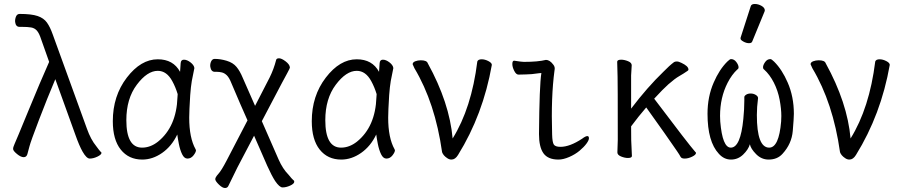

<svg xmlns="http://www.w3.org/2000/svg" viewBox="-20 -784 4540 965"><path d="M431 13Q415 13 395 -22Q378 -52 359 -106L258 -386Q217 -289 175.5 -180.5Q134 -72 128 -48Q122 -24 117.5 -9Q113 6 99 6Q85 6 66 -9.5Q47 -25 46 -34Q45 -43 53 -60Q61 -77 121.5 -224.5Q182 -372 227 -473L187 -586Q177 -617 165.5 -630Q154 -643 136.5 -646Q119 -649 89 -649H78Q59 -649 56 -674Q55 -688 60.5 -701Q66 -714 79 -714Q138 -714 169 -703.5Q200 -693 216 -670.5Q232 -648 245 -611L417 -137Q436 -83 464 -49Q479 -28 487 -20Q490 -19 490 -15Q489 -6 469 3.5Q449 13 431 13Z M695 18Q627 18 587 -32Q547 -82 547 -175Q547 -302 617.5 -394Q688 -486 773 -486Q851 -486 885 -423Q887 -445 888 -466Q889 -484 904.5 -484Q920 -484 937.5 -470.5Q955 -457 957 -442Q952 -420 944 -377Q939 -347 936 -306Q931 -225 931 -193Q931 -91 963 -34L965 -29Q965 -19 952.5 -3Q940 13 922 13Q906 13 895.5 -8.5Q885 -30 879 -60.5Q873 -91 871 -108Q843 -49 795 -15.5Q747 18 695 18ZM694 -42Q736 -42 774 -72Q867 -147 872 -296Q872 -304 873 -311Q862 -347 846 -376Q818 -428 773 -428Q720 -428 667.5 -358Q615 -288 615 -180Q615 -42 694 -42Z M1400 158Q1385 158 1363 126Q1345 98 1323 49L1257 -102L1173 58Q1164 76 1129 148Q1124 161 1111 161Q1098 161 1080.5 144Q1063 127 1062 117.5Q1061 108 1077 90.5Q1093 73 1119 23L1224 -179L1187 -263L1143 -366Q1132 -394 1120 -405.5Q1108 -417 1095 -420Q1082 -423 1071 -423H1060Q1041 -423 1037 -448Q1035 -462 1041 -475Q1047 -488 1059 -488Q1088 -488 1119.5 -478.5Q1151 -469 1168.5 -448Q1186 -427 1200 -393L1262 -252L1335 -394Q1356 -436 1368 -483Q1370 -491 1382.5 -491Q1395 -491 1415 -476Q1435 -461 1437 -446Q1438 -442 1424 -417Q1410 -392 1397 -367L1296 -175L1380 17Q1401 65 1431 95Q1446 114 1455 122Q1459 123 1459 130Q1458 140 1438 149Q1418 158 1400 158Z M1695 18Q1627 18 1587 -32Q1547 -82 1547 -175Q1547 -302 1617.5 -394Q1688 -486 1773 -486Q1851 -486 1885 -423Q1887 -445 1888 -466Q1889 -484 1904.5 -484Q1920 -484 1937.5 -470.5Q1955 -457 1957 -442Q1952 -420 1944 -377Q1939 -347 1936 -306Q1931 -225 1931 -193Q1931 -91 1963 -34L1965 -29Q1965 -19 1952.5 -3Q1940 13 1922 13Q1906 13 1895.5 -8.5Q1885 -30 1879 -60.5Q1873 -91 1871 -108Q1843 -49 1795 -15.5Q1747 18 1695 18ZM1694 -42Q1736 -42 1774 -72Q1867 -147 1872 -296Q1872 -304 1873 -311Q1862 -347 1846 -376Q1818 -428 1773 -428Q1720 -428 1667.5 -358Q1615 -288 1615 -180Q1615 -42 1694 -42Z M2249 18Q2238 18 2228 11Q2208 -2 2202 -19Q2167 -267 2063 -441L2054 -461Q2054 -471 2067 -476Q2080 -481 2095 -481Q2125 -481 2130 -466Q2239 -268 2255 -88Q2350 -241 2379 -475Q2383 -486 2401 -486Q2417 -486 2434.5 -477Q2452 -468 2452 -458Q2408 -208 2282 -5Q2268 18 2249 18Z M2787 18Q2734 18 2711.5 -13.5Q2689 -45 2689 -110Q2691 -356 2701 -417L2689 -416Q2650 -410 2624.5 -410Q2599 -410 2586 -409Q2574 -409 2564.5 -428Q2555 -447 2555 -462Q2555 -479 2564 -479Q2602 -473 2613 -473Q2684 -473 2724 -483Q2743 -483 2761 -459Q2771 -447 2767 -430Q2749 -297 2755 -108Q2756 -69 2763.5 -57.5Q2771 -46 2797 -46Q2844 -46 2906 -87Q2923 -100 2932 -100Q2940 -100 2940 -89Q2940 -79 2927.5 -62Q2915 -45 2893 -26.5Q2871 -8 2841 5Q2811 18 2787 18Z M3421 13Q3405 13 3400.5 4Q3396 -5 3383 -24L3365 -50Q3341 -86 3228 -244Q3189 -199 3152 -149Q3152 -60 3154 -46Q3156 -17 3156 0Q3156 10 3136 10Q3120 10 3101.5 2.5Q3083 -5 3083 -18L3085 -81Q3085 -378 3084 -398Q3082 -454 3082 -474Q3083 -484 3102 -484Q3118 -484 3136.5 -476.5Q3155 -469 3155 -456Q3155 -446 3152 -405Q3152 -309 3152 -238Q3233 -345 3315 -424Q3344 -454 3368 -472Q3373 -475 3382 -475Q3391 -475 3405 -468Q3439 -452 3440 -436Q3441 -431 3436 -428Q3416 -414 3394 -401.5Q3372 -389 3339 -360Q3313 -337 3268 -288Q3443 -56 3475 -20Q3478 -19 3478 -15Q3478 -6 3458.5 3.5Q3439 13 3421 13Z M3843 18Q3807 18 3780 -9.5Q3753 -37 3749 -59Q3741 -32 3715 -7Q3689 18 3654 18Q3619 18 3593 -11Q3536 -72 3536 -212Q3536 -298 3567 -369Q3595 -434 3635 -474Q3648 -487 3654 -487Q3670 -487 3681 -472Q3692 -457 3692 -446Q3692 -438 3686 -435Q3658 -409 3637 -368Q3599 -294 3599 -201L3600 -173Q3611 -42 3653 -42Q3702 -42 3716 -186Q3721 -235 3721 -279V-296Q3721 -302 3730 -308Q3739 -314 3753 -314Q3767 -314 3778.5 -307Q3790 -300 3790 -291Q3784 -246 3784 -206Q3784 -42 3846 -42Q3895 -42 3906 -173L3907 -201Q3907 -237 3898.5 -282.5Q3890 -328 3869.5 -368.5Q3849 -409 3820 -435Q3815 -438 3815 -446Q3815 -457 3825.5 -472Q3836 -487 3852 -487Q3858 -487 3871 -474Q3911 -434 3939 -369Q3970 -298 3970 -212Q3970 -191 3964.5 -126Q3959 -61 3913 -11Q3887 18 3843 18ZM3761 -576Q3758 -567 3744.5 -567Q3731 -567 3716.5 -575Q3702 -583 3702 -589.5Q3702 -596 3703 -597L3753 -752Q3756 -764 3773.5 -764Q3791 -764 3807.5 -754.5Q3824 -745 3824 -732Q3824 -729 3823 -727Z M4249 18Q4238 18 4228 11Q4208 -2 4202 -19Q4167 -267 4063 -441L4054 -461Q4054 -471 4067 -476Q4080 -481 4095 -481Q4125 -481 4130 -466Q4239 -268 4255 -88Q4350 -241 4379 -475Q4383 -486 4401 -486Q4417 -486 4434.5 -477Q4452 -468 4452 -458Q4408 -208 4282 -5Q4268 18 4249 18Z"/></svg>

Font: LXGW WenKai Mono Lite
Style: Regular
Weight: 400
Monospace: yes
Designer: LXGW / Fontworks Inc.
Foundry: LXGW / Fontworks Inc.
Version: Version 1.520; June 14, 2025